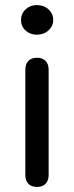

<svg xmlns="http://www.w3.org/2000/svg" viewBox="-20 -728 293 758"><path d="M63 -649Q63 -674 81 -691Q99 -708 125 -708Q153 -708 171.5 -691Q190 -674 190 -649Q190 -625 171.5 -608Q153 -591 125 -591Q99 -591 81 -607.5Q63 -624 63 -649ZM80 -37V-453Q80 -475 92 -487.5Q104 -500 126 -500Q148 -500 160 -487.5Q172 -475 172 -453V-37Q172 -15 160 -2.5Q148 10 126 10Q104 10 92 -2.5Q80 -15 80 -37Z"/></svg>

Font: Kodchasan Medium
Style: Regular
Weight: 500
Designer: Katatrad Aksorn Co.,Ltd.
Foundry: Cadson Demak Co.,Ltd.
Version: Version 1.000; ttfautohint (v1.6)